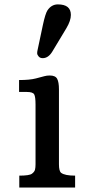

<svg xmlns="http://www.w3.org/2000/svg" viewBox="-20 -845 395 865"><path d="M65.9 0ZM66.9 -53.7Q112.3 -53.7 123.8 -62.3Q135.3 -70.8 137.7 -80.6Q140.1 -90.3 140.1 -105V-374Q140.1 -409.2 134 -419.9Q127.9 -430.7 101.1 -430.7H65.9V-484.4Q113.8 -484.4 141.1 -491.5Q168.5 -498.5 179.7 -501.7Q190.9 -504.9 204.1 -504.9Q229.5 -504.9 237.5 -490Q245.6 -475.1 245.6 -442.4V-105Q245.6 -74.2 255.4 -66.4Q272 -53.7 318.4 -53.7V0H66.9ZM215.8 -612.8Q197.8 -583 172.4 -583Q160.6 -583 154.1 -590.6Q147.5 -598.1 147.5 -605.2Q147.5 -612.3 148.9 -617.7L173.3 -732.9Q184.1 -783.2 193.8 -798.3Q211.9 -825.2 240.7 -825.2Q299.3 -825.2 299.3 -777.8Q299.3 -752 279.3 -718.3Z"/></svg>

Font: Arbutus Slab
Style: Regular
Weight: 400
Version: Version 1.002; ttfautohint (v0.92) -l 10 -r 16 -G 200 -x 7 -